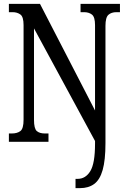

<svg xmlns="http://www.w3.org/2000/svg" viewBox="-20 -734 658 994"><path d="M371 240V192H382Q423 192 447.5 152Q472 112 472 10V-4L156 -587V-114Q156 -68 170.5 -55.5Q185 -43 212 -43H231V0H26V-43H41Q69 -43 85.5 -55.5Q102 -68 102 -114V-604Q102 -647 85.5 -659Q69 -671 45 -671H26V-714H187L472 -162V-604Q472 -646 456 -658.5Q440 -671 415 -671H397V-714H601V-671H583Q557 -671 541.5 -657.5Q526 -644 526 -600V7Q526 95 511.5 146Q497 197 467.5 218.5Q438 240 394 240Z"/></svg>

Font: Noto Serif ExtraCondensed Medium
Style: Regular
Weight: 500
Width: 2
Designer: Monotype Design Team
Foundry: Monotype Imaging Inc.
Version: Version 2.015